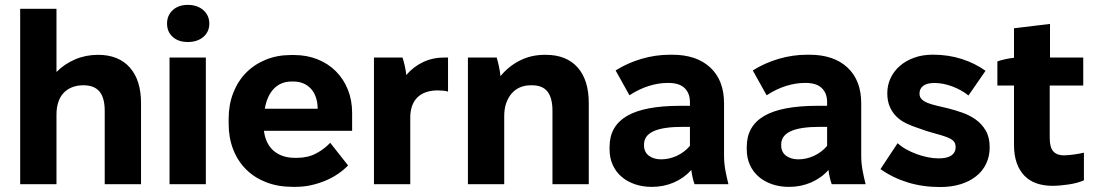

<svg xmlns="http://www.w3.org/2000/svg" viewBox="-20 -756 4491 788"><path d="M62.8 0H211.8V-285.8Q211.8 -314 219.1 -336.5Q226.4 -359 240.7 -374.3Q255 -389.6 275.7 -397.8Q296.4 -406 322.2 -406Q367 -406 388.4 -380.3Q409.8 -354.6 409.8 -300.8V0H558.8V-333Q558.8 -427 512.7 -479Q466.6 -531 382.2 -531Q332.2 -531 288.5 -512.4Q244.8 -493.8 211.8 -460.6V-720H62.8Z M675.8 0H824.8V-520H675.8ZM750.6 -583.6Q790.2 -583.6 814.6 -604.5Q839 -625.4 839 -659Q839 -693.2 814.3 -714.6Q789.6 -736 750.6 -736Q712.8 -736 689.2 -714.6Q665.6 -693.2 665.6 -659Q665.6 -625.4 688.9 -604.5Q712.2 -583.6 750.6 -583.6Z M1180 10.8H1195.8Q1226 10.8 1256 4.2Q1286 -2.4 1313.7 -13.7Q1341.4 -25 1365.7 -41.4Q1390 -57.8 1408.6 -77L1335.2 -170Q1311.4 -144.2 1277.3 -126.2Q1243.2 -108.2 1199.4 -108.2H1190Q1163 -108.2 1140.8 -115.8Q1118.6 -123.4 1102.5 -137.6Q1086.4 -151.8 1076.4 -172.3Q1066.4 -192.8 1063.4 -218.6V-219.2H1425.2V-292.6Q1425.2 -344.6 1407.7 -388.2Q1390.2 -431.8 1358.5 -463.5Q1326.8 -495.2 1282.9 -512.7Q1239 -530.2 1186.6 -530.2H1174.4Q1117.6 -530.2 1070.5 -510.9Q1023.4 -491.6 989.6 -457.1Q955.8 -422.6 937.1 -374.4Q918.4 -326.2 918.4 -268.4V-248.8Q918.4 -190.4 937.1 -142.6Q955.8 -94.8 990.2 -60.6Q1024.6 -26.4 1072.9 -7.8Q1121.2 10.8 1180 10.8ZM1066.8 -309.6Q1071.2 -336 1080.6 -356.7Q1090 -377.4 1103.7 -391.7Q1117.4 -406 1135.6 -413.7Q1153.8 -421.4 1175.4 -421.4H1184.8Q1206.4 -421.4 1224.3 -414Q1242.2 -406.6 1255.3 -392.7Q1268.4 -378.8 1275.7 -358.7Q1283 -338.6 1283.8 -313.2V-309.6Z M1514.8 0H1663.8V-273.6Q1663.8 -300 1671.2 -321Q1678.6 -342 1693 -356.2Q1707.4 -370.4 1728.5 -377.7Q1749.6 -385 1776.4 -385Q1787.4 -385 1799.1 -383.9Q1810.8 -382.8 1818.8 -380V-520H1804.4Q1755.8 -520 1715.9 -500.9Q1676 -481.8 1647.4 -448Q1646 -464.4 1641.5 -484.6Q1637 -504.8 1632 -520H1514.8Z M1900.4 0H2049.4V-279.8Q2049.4 -308.8 2057.2 -331.7Q2065 -354.6 2079.1 -371.4Q2093.2 -388.2 2113.4 -397.1Q2133.6 -406 2158.2 -406H2163.2Q2206.8 -406 2227.1 -380Q2247.4 -354 2247.4 -300.8V0H2396.4V-333Q2396.4 -428 2350.4 -479.5Q2304.4 -531 2220.2 -531H2215.6Q2159.8 -531 2113.5 -507.5Q2067.2 -484 2034 -443.4Q2032.6 -460.4 2028 -482.3Q2023.4 -504.2 2018.4 -520H1900.4Z M2655.2 11Q2703.8 11 2745.9 -7.2Q2788 -25.4 2817.2 -58.6Q2819.2 -42.2 2822.7 -26.9Q2826.2 -11.6 2830.6 0H2969.6Q2962 -29.6 2956.8 -58.5Q2951.6 -87.4 2951.6 -118.6V-332Q2951.6 -426.4 2895.1 -478.9Q2838.6 -531.4 2739.2 -531.4H2729.6Q2669.8 -531.4 2611.9 -514.2Q2554 -497 2506.6 -466.8L2563.4 -365Q2603.6 -391 2643.1 -403.3Q2682.6 -415.6 2719.2 -415.6H2724Q2768 -415.6 2789.8 -394.4Q2811.6 -373.2 2811.6 -337.4V-321.8H2773.2Q2624 -321.8 2552.9 -279.9Q2481.8 -238 2481.8 -153.6V-142.4Q2481.8 -108 2494.6 -79.5Q2507.4 -51 2530.5 -31Q2553.6 -11 2585.4 0Q2617.2 11 2655.2 11ZM2692.8 -102Q2677.4 -102 2664.3 -106.2Q2651.2 -110.4 2642.1 -117.6Q2633 -124.8 2628.1 -135.2Q2623.2 -145.6 2623.2 -158V-163Q2623.2 -199.4 2662.2 -217.4Q2701.2 -235.4 2782.2 -235.4H2811.6V-157.2Q2788.4 -130.4 2757.2 -116.2Q2726 -102 2692.8 -102Z M3218.2 11Q3266.8 11 3308.9 -7.2Q3351 -25.4 3380.2 -58.6Q3382.2 -42.2 3385.7 -26.9Q3389.2 -11.6 3393.6 0H3532.6Q3525 -29.6 3519.8 -58.5Q3514.6 -87.4 3514.6 -118.6V-332Q3514.6 -426.4 3458.1 -478.9Q3401.6 -531.4 3302.2 -531.4H3292.6Q3232.8 -531.4 3174.9 -514.2Q3117 -497 3069.6 -466.8L3126.4 -365Q3166.6 -391 3206.1 -403.3Q3245.6 -415.6 3282.2 -415.6H3287Q3331 -415.6 3352.8 -394.4Q3374.6 -373.2 3374.6 -337.4V-321.8H3336.2Q3187 -321.8 3115.9 -279.9Q3044.8 -238 3044.8 -153.6V-142.4Q3044.8 -108 3057.6 -79.5Q3070.4 -51 3093.5 -31Q3116.6 -11 3148.4 0Q3180.2 11 3218.2 11ZM3255.8 -102Q3240.4 -102 3227.3 -106.2Q3214.2 -110.4 3205.1 -117.6Q3196 -124.8 3191.1 -135.2Q3186.2 -145.6 3186.2 -158V-163Q3186.2 -199.4 3225.2 -217.4Q3264.2 -235.4 3345.2 -235.4H3374.6V-157.2Q3351.4 -130.4 3320.2 -116.2Q3289 -102 3255.8 -102Z M3838.8 11.6Q3885.2 11.6 3922.5 0Q3959.8 -11.6 3986.4 -32.8Q4013 -54 4027.4 -84.2Q4041.8 -114.4 4041.8 -151.4Q4041.8 -192.4 4025.9 -219.7Q4010 -247 3985.2 -264.9Q3960.4 -282.8 3929.9 -293.5Q3899.4 -304.2 3869.2 -311.8Q3846 -317.4 3825 -322.2Q3804 -327 3788 -333.3Q3772 -339.6 3762.9 -348.6Q3753.8 -357.6 3753.8 -371.6Q3753.8 -382.6 3757.9 -390.6Q3762 -398.6 3769.8 -404.3Q3777.6 -410 3789.1 -412.7Q3800.6 -415.4 3814.8 -415.4Q3851 -415.4 3888.4 -401.3Q3925.8 -387.2 3954.8 -364.2L4024.8 -465.4Q3981.4 -496.6 3926.7 -514.1Q3872 -531.6 3808.2 -531.6Q3765.8 -531.6 3731.4 -519Q3697 -506.4 3672.7 -485.1Q3648.4 -463.8 3635 -435.1Q3621.6 -406.4 3621.6 -373.6Q3621.6 -340.8 3632.2 -317.1Q3642.8 -293.4 3660 -276.8Q3677.2 -260.2 3699.9 -249.4Q3722.6 -238.6 3746.4 -231Q3785.2 -216.6 3814.2 -209.1Q3843.2 -201.6 3863 -194.3Q3882.8 -187 3892.4 -178.2Q3902 -169.4 3902 -152.4Q3902 -140.6 3897.4 -132Q3892.8 -123.4 3884.2 -117.6Q3875.6 -111.8 3862.6 -108.9Q3849.6 -106 3832.8 -106Q3811.2 -106 3788.1 -110.6Q3765 -115.2 3742.3 -123.5Q3719.6 -131.8 3699.4 -143Q3679.2 -154.2 3664 -168.4L3593.6 -62Q3644.2 -26.2 3705.5 -7.3Q3766.8 11.6 3838.8 11.6Z M4299.4 6.6Q4328 6.6 4365.4 1.1Q4402.8 -4.4 4428.6 -16V-129.4Q4421.2 -127.6 4410.5 -125.6Q4399.8 -123.6 4388.6 -122.1Q4377.4 -120.6 4366.1 -119.5Q4354.8 -118.4 4346.4 -118.4Q4318 -118.4 4303.1 -134.5Q4288.2 -150.6 4288.2 -191V-405H4425.8V-520H4289.4V-657.8L4141.6 -640V-518.8Q4124.6 -517.2 4106.1 -513.1Q4087.6 -509 4073.4 -504V-405H4141.6V-162.8Q4141.6 -118.8 4152.9 -87Q4164.2 -55.2 4184.9 -34.3Q4205.6 -13.4 4234.6 -3.4Q4263.6 6.6 4299.4 6.6Z"/></svg>

Font: Fixel Variable
Style: Regular
Weight: 100
Width: 3
Designer: AlfaBravo + MacPaw
Foundry: Kyrylo Tkachov, Marchela Mozhyna, Serhii Makarenko, Maria Weinstein, Zakhar Kryvoshyya
Version: Version 1.211